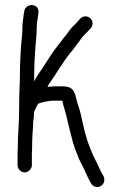

<svg xmlns="http://www.w3.org/2000/svg" viewBox="-20 -674 485 765"><path d="M56 -227C56 -180 51 -138 51 -94C51 -84 51 -75 50 -67V-16C50 -1 63 13 78 13C93 13 107 -1 107 -16V-66C108 -74 108 -83 108 -94C108 -120 110 -149 112 -175C112 -182 112 -189 113 -197C114 -200 115 -204 115 -208V-219C115 -230 119 -234 123 -244C125 -247 130 -262 135 -262C153 -268 175 -273 198 -273H228C230 -267 231 -261 232 -256C238 -234 243 -223 248 -196L260 -148C267 -120 270 -107 278 -84L288 -58C297 -32 306 -21 316 2L328 28C331 36 335 43 338 48C343 58 348 67 360 70C385 76 403 52 393 29C388 20 384 14 379 3C367 -26 353 -47 342 -77C336 -94 328 -110 324 -128C313 -159 305 -215 294 -247C287 -265 285 -278 280 -296C271 -323 257 -330 228 -330H198C188 -330 178 -328 169 -328C171 -332 173 -336 175 -339C203 -378 229 -424 258 -461C263 -467 269 -473 274 -480C279 -487 283 -493 288 -499L302 -518C312 -533 319 -537 332 -551L342 -562C352 -574 351 -592 339 -602C327 -612 309 -611 299 -599L290 -589C277 -574 269 -569 257 -553L242 -533C233 -523 223 -508 215 -498C184 -461 157 -412 128 -371L116 -350V-353C116 -405 118 -450 122 -497C124 -519 126 -537 126 -556C126 -577 129 -595 132 -613L133 -623C134 -631 133 -638 128 -644C112 -663 80 -653 77 -630L75 -620C72 -599 69 -579 69 -558C69 -552 69 -545 68 -536C62 -477 59 -419 59 -354C57 -316 56 -265 56 -227Z"/></svg>

Font: Electronic
Style: Regular
Weight: 400
Version: Version 1.011